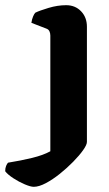

<svg xmlns="http://www.w3.org/2000/svg" viewBox="-119 -520 420 740"><path d="M11 200Q-1 200 -23.5 190.5Q-46 181 -67.5 167Q-89 153 -99 140Q-99 128 -95.5 119.5Q-92 111 -88 107Q-38 99 5 88.5Q48 78 75 63V-383Q75 -392 71.5 -399.5Q68 -407 59 -410L2 -432Q4 -446 8.5 -456.5Q13 -467 17 -471Q33 -479 68 -489.5Q103 -500 136 -500Q171 -500 193.5 -476.5Q216 -453 216 -417V27Q216 38 201.5 58.5Q187 79 163 103.5Q139 128 111.5 150Q84 172 57.5 186Q31 200 11 200Z"/></svg>

Font: Texturina 72pt ExtraBold
Style: Regular
Weight: 800
Designer: Guillermo Torres Carreño
Foundry: Omnibus-Type
Version: Version 1.002; ttfautohint (v1.8.3)